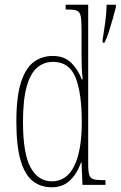

<svg xmlns="http://www.w3.org/2000/svg" viewBox="-20 -780 509 810"><path d="M198 10Q152 10 118.5 -16Q85 -42 67 -103Q49 -164 49 -267Q49 -372 68.5 -432.5Q88 -493 122.5 -518.5Q157 -544 202 -544Q250 -544 279 -516.5Q308 -489 325 -445H329Q326 -468 325 -493Q324 -518 324 -544V-656Q324 -696 320 -713.5Q316 -731 303 -735.5Q290 -740 262 -740H257V-760H352V-86Q352 -56 356.5 -42Q361 -28 374.5 -24Q388 -20 415 -20H425V0H328L324 -95H322Q305 -47 275 -18.5Q245 10 198 10ZM199 -15Q261 -15 293 -79.5Q325 -144 325 -265Q325 -388 298.5 -453.5Q272 -519 204 -519Q165 -519 136.5 -494.5Q108 -470 92.5 -414.5Q77 -359 77 -265Q77 -132 109 -73.5Q141 -15 199 -15ZM413 -613Q419 -650 424 -686Q429 -722 430 -760H469V-750Q464 -729 456 -701.5Q448 -674 439.5 -647Q431 -620 421 -600H413Z"/></svg>

Font: Noto Serif Tamil ExtraCondensed Thin
Style: Regular
Weight: 100
Width: 2
Designer: Indian Type Foundry, Tom Grace, and the Monotype Design Team
Foundry: Monotype Imaging Inc.
Version: Version 2.004; ttfautohint (v1.8.4.7-5d5b)